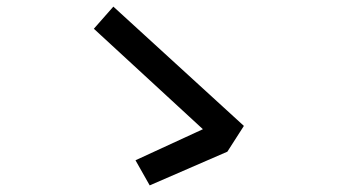

<svg xmlns="http://www.w3.org/2000/svg" viewBox="-20 -653 1040 581"><path d="M433 -92 390 -168 594 -262 264 -566 323 -633 718 -272 668 -194Z"/></svg>

Font: Moralerspace Krypton JPDOC
Style: Regular
Weight: 400
Version: v0.0.6; ttfautohint (v1.8.4.7-5d5b-dirty) -l 6 -r 45 -G 200 